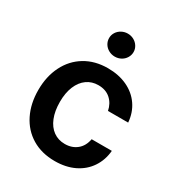

<svg xmlns="http://www.w3.org/2000/svg" viewBox="-178 -856 910 982"><g transform="rotate(30 276.5 -365.0)"><path d="M37.1 -262.7Q37.1 -343.3 68.4 -405.5Q99.6 -467.8 157 -502.4Q214.4 -537.1 291 -537.1Q355 -537.1 405 -513.7Q455.1 -490.2 484.6 -447.3Q514.2 -404.3 518.6 -347.7H399.4Q391.6 -387.7 363.8 -412.6Q335.9 -437.5 292 -437.5Q253.4 -437.5 224.4 -416.7Q195.3 -396 179.2 -357.2Q163.1 -318.4 163.1 -265.6Q163.1 -211.4 179 -172.1Q194.8 -132.8 223.9 -111.8Q252.9 -90.8 292 -90.8Q334 -90.8 362.8 -114.3Q391.6 -137.7 399.4 -180.7H518.6Q513.7 -124.5 484.6 -81.1Q455.6 -37.6 405.8 -13.4Q356 10.7 291 10.7Q213.4 10.7 156 -23.9Q98.6 -58.6 67.9 -120.6Q37.1 -182.6 37.1 -262.7ZM217.8 -673.8Q217.8 -691.9 227.5 -707.5Q237.3 -723.1 254.2 -732.2Q271 -741.2 290 -741.2Q309.6 -741.2 326.2 -732.2Q342.8 -723.1 352.5 -707.5Q362.3 -691.9 362.3 -673.8Q362.3 -655.3 352.5 -639.4Q342.8 -623.5 326.2 -614.5Q309.6 -605.5 290 -605.5Q271 -605.5 254.2 -614.5Q237.3 -623.5 227.5 -639.4Q217.8 -655.3 217.8 -673.8Z"/></g></svg>

Font: WEMIX Pretendard SemiBold
Style: Regular
Weight: 600
Designer: Base glyphs from Inter by Rasmus Andersson; Hangeul glyphs from Noto Sans CJK(Source Han Sans) by Jang Soo-young and Kan
Foundry: Kil Hyung-jin
Version: Version 1.000